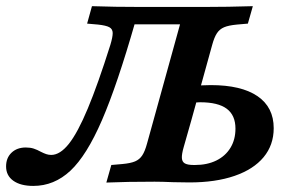

<svg xmlns="http://www.w3.org/2000/svg" viewBox="-57 -591 955 622"><path d="M-37.3 -51.8Q-37.3 -79.5 -19.7 -96.3Q-2 -113.2 26.7 -113.2Q41.4 -113.2 52.5 -109.5Q63.6 -105.8 75.3 -99.3Q85.1 -94.3 92.9 -91.7Q100.7 -89.1 108.9 -89.1Q137.5 -89.1 166.2 -125.2Q194.8 -161.3 227.4 -239.4Q260.1 -317.5 300.5 -445.6Q308.2 -471.1 308.1 -484.1Q307.9 -497 297.2 -502.8Q286.5 -508.6 260.6 -511.4L225.2 -514.5L240.9 -571Q275.6 -569.7 317.3 -569.1Q359 -568.5 397.1 -568.5H404.3H603.3H605.4Q680.8 -568.5 762.1 -571L746 -514.5L710.4 -511.4Q683.6 -508.9 669 -502.7Q654.4 -496.5 645.8 -483.4Q637.1 -470.3 630.3 -445.2L562.9 -201.6H440.3L526.2 -512.1H368.7L381.2 -520.2Q322.8 -316 273.3 -201.6Q223.8 -87.2 171.1 -37.9Q118.4 11.3 50.9 11.3Q9.6 11.3 -13.9 -5.5Q-37.3 -22.2 -37.3 -51.8ZM287.5 0.4 303.6 -56.5 339.2 -59.6Q366 -62 380.6 -68.2Q395.2 -74.4 403.8 -87.6Q412.5 -100.7 419.3 -125.8L440.3 -201.6H562.9L538.2 -114.8Q531.4 -91.3 532.2 -78.9Q533 -66.5 542.1 -61.5Q551.3 -56.5 570.7 -56.5H574.8Q614.1 -56.5 643.8 -71Q673.4 -85.6 689.6 -112.2Q705.8 -138.9 705.8 -174.4Q705.8 -217.4 677.7 -238.6Q649.6 -259.7 591.3 -259.7Q574.7 -259.7 559.4 -256.6L574.4 -312.2Q582.2 -313.8 596.2 -314.5Q610.2 -315.3 625.8 -315.3Q724.6 -315.3 777.2 -279.5Q829.7 -243.6 829.7 -175.8Q829.7 -121.3 797 -81.8Q764.2 -42.3 702.8 -21.2Q641.3 0 556.7 0Q531 -0.8 504.5 -0.8Q467 -2.4 443.9 -2.4H444.2Q354.3 -2.4 287.5 0.4Z"/></svg>

Font: Playfair Micro SmCond SmLight
Style: Italic
Weight: 360
Width: 4
Italic angle: -15.6°
Designer: Claus Eggers Sørensen
Foundry: Claus Eggers Sørensen
Version: Version 2.203;Glyphs 3.3 (3326)